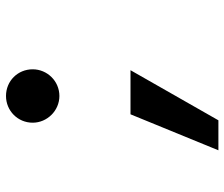

<svg xmlns="http://www.w3.org/2000/svg" viewBox="-74 -515 748 640"><g transform="rotate(-90 300.0 -195.0)"><path d="M119 159H219L386 -134H239ZM211 -460C211 -412 251 -371 300 -371C350 -371 389 -412 389 -460C389 -510 350 -549 300 -549C251 -549 211 -510 211 -460Z"/></g></svg>

Font: CommitMono
Style: 600Regular
Weight: 600
Monospace: yes
Designer: Eigil Nikolajsen
Foundry: Eigil Nikolajsen
Version: Version 1.143